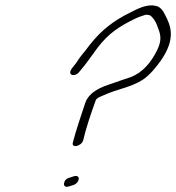

<svg xmlns="http://www.w3.org/2000/svg" viewBox="-20 -717 667 727"><path d="M246 -442C246 -429 270 -429 281 -446C311 -481 320 -497 350 -537C392 -592 434 -618 489 -645C503 -652 518 -657 531 -661C545 -661 549 -660 556 -652C567 -641 574 -625 579 -609C587 -589 594 -566 576 -529C551 -478 519 -442 475 -425C449 -416 426 -409 402 -400C365 -388 319 -371 303 -328C287 -280 267 -221 256 -178C249 -154 289 -163 295 -186C306 -233 324 -286 341 -333C343 -347 364 -352 374 -357C421 -379 479 -387 522 -416C548 -434 570 -461 590 -489C647 -572 626 -620 606 -659C599 -673 588 -693 568 -695C535 -703 496 -681 474 -670C413 -640 366 -606 319 -546C297 -516 286 -507 268 -478C260 -467 245 -453 246 -442ZM243 -44C219 -40 213 -2 240 -11L257 -16C282 -24 287 -56 261 -50Z"/></svg>

Font: Stray Cat
Style: SuObl
Weight: 400
Version: Version 1.0